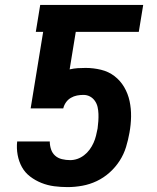

<svg xmlns="http://www.w3.org/2000/svg" viewBox="-20 -755 640 783"><path d="M256 8Q228 8 201 4.5Q174 1 149 -9Q124 -19 103 -35Q82 -51 69.5 -73.5Q57 -96 52 -123Q47 -150 50 -178H183Q183 -162 188 -146.5Q193 -131 204.5 -120.5Q216 -110 232.5 -106Q249 -102 266 -102Q281 -102 295.5 -107Q310 -112 323 -122Q336 -132 345.5 -145Q355 -158 361.5 -172.5Q368 -187 371.5 -201.5Q375 -216 378 -231Q380 -246 381 -261Q382 -276 381.5 -290.5Q381 -305 378 -318.5Q375 -332 367 -343.5Q359 -355 347 -361.5Q335 -368 320 -368Q307 -368 294 -365.5Q281 -363 269 -356Q257 -349 249 -337.5Q241 -326 238 -313H105L156 -625H126L144 -735H564L546 -625H289L264 -472Q281 -476 297 -477Q313 -478 329 -478Q361 -478 392 -470.5Q423 -463 447 -444.5Q471 -426 486.5 -399.5Q502 -373 508.5 -342.5Q515 -312 514.5 -279.5Q514 -247 508 -214Q503 -185 494 -155.5Q485 -126 468 -99.5Q451 -73 427 -51.5Q403 -30 374.5 -16.5Q346 -3 315.5 2.5Q285 8 256 8Z"/></svg>

Font: Iosevka Aile Extrabold
Style: Italic
Weight: 800
Italic angle: -9°
Designer: Belleve Invis
Foundry: Belleve Invis
Version: Version 31.1.0; ttfautohint (v1.8.4)